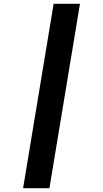

<svg xmlns="http://www.w3.org/2000/svg" viewBox="-20 -843 540 1006"><path d="M101 143 261 -823H399L239 143Z"/></svg>

Font: Iosevka Term Curly Hv Obl
Style: Regular
Weight: 900
Italic angle: -9°
Designer: Belleve Invis
Foundry: Belleve Invis
Version: Version 32.3.0